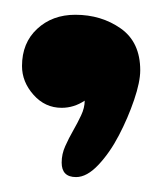

<svg xmlns="http://www.w3.org/2000/svg" viewBox="-20 -147 220 260"><path d="M169.9 -51.8Q169.9 -36.1 161.6 -11.7Q153.3 12.7 141.1 36.1Q128.9 59.6 113.3 76.2Q97.7 92.8 83 92.8Q63.5 92.8 63.5 73.2Q63.5 61.5 68.4 50.8Q73.2 40 79.1 29.8Q85 19.5 89.8 9.3Q94.7 -1 94.7 -10.7Q80.1 -1 63.5 -1Q41 -1 25.4 -18.6Q9.8 -36.1 9.8 -57.6Q9.8 -88.9 30.3 -107.9Q50.8 -127 82 -127Q117.2 -127 143.6 -108.4Q169.9 -89.8 169.9 -51.8Z"/></svg>

Font: Chewy
Style: Regular
Weight: 400
Designer: Squid
Foundry: Font Diner, Inc DBA Sideshow
Version: Version 1.000